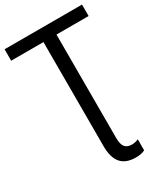

<svg xmlns="http://www.w3.org/2000/svg" viewBox="-230 -811 996 1149"><g transform="rotate(-30 268.0 -237.0)"><path d="M358 240Q290 240 256.5 202Q223 164 223 83V-635H0V-714H535V-635H313V79Q313 124 328.5 142.5Q344 161 376 161Q399 161 421 151V227Q398 240 358 240Z"/></g></svg>

Font: Advent Sans Logo
Style: Regular
Weight: 400
Designer: Types & Symbols
Foundry: Types & Symbols
Version: Version 1.002